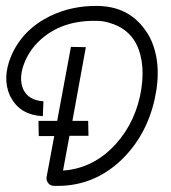

<svg xmlns="http://www.w3.org/2000/svg" viewBox="-20 -552 570 641"><path d="M274.4 -148.4 275.4 -98.6H211.9L190.4 17.6Q282.2 10.7 349.6 -53.7Q423.8 -125 447.3 -230.5Q469.7 -335.9 434.6 -406.2Q407.2 -458 345.7 -475.6Q324.2 -482.4 303.7 -482.4Q171.9 -485.4 96.7 -400.4Q74.2 -374 62.5 -344.7Q41 -293 57.6 -253.9Q75.2 -216.8 125 -213.9L123 -164.1Q48.8 -168 17.6 -224.6Q14.6 -229.5 12.7 -233.4Q-12.7 -292 16.6 -363.3Q53.7 -452.1 146.5 -498Q218.8 -533.2 304.7 -532.2Q408.2 -531.2 463.9 -453.1Q472.7 -441.4 479.5 -428.7Q523.4 -341.8 496.1 -219.7Q468.8 -98.6 384.8 -17.6Q289.1 73.2 159.2 68.4Q141.6 67.4 135.7 48.8Q134.8 43 135.7 38.1L161.1 -97.7H109.4L108.4 -148.4H170.9L216.8 -395.5L266.6 -394.5L221.7 -148.4Z"/></svg>

Font: Bratas-flat
Style: flat
Weight: 400
Designer: MUHAMMAD YONI
Version: Version 001.000